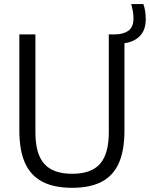

<svg xmlns="http://www.w3.org/2000/svg" viewBox="-20 -908 732 938"><path d="M332.5 9.5Q243.5 9.5 186.5 -20.5Q129.5 -50.5 102 -112.2Q74.5 -174 74.5 -270V-740H153V-261Q153 -156.5 196 -107.8Q239 -59 332.5 -59Q426 -59 468.8 -107.8Q511.5 -156.5 511.5 -261V-740H541Q582 -740 607 -757.8Q632 -775.5 632 -817.5Q632 -837 629 -853.5Q626 -870 621 -888H680.5Q686.5 -870.5 689.2 -853.2Q692 -836 692 -814Q692 -761.5 663.5 -732.2Q635 -703 588 -697V-270Q588 -174 561 -112.2Q534 -50.5 477.5 -20.5Q421 9.5 332.5 9.5Z"/></svg>

Font: Encode Sans SemiCondensed
Style: Regular
Weight: 400
Width: 4
Designer: Multiple Designers
Foundry: Impallari Type
Version: Version 3.002